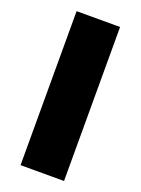

<svg xmlns="http://www.w3.org/2000/svg" viewBox="-142 -804 635 867"><g transform="rotate(20 176.0 -370.0)"><path d="M71 0V-740H280V0Z"/></g></svg>

Font: Encode Sans Expanded ExtraBold
Style: Regular
Weight: 800
Width: 7
Designer: Multiple Designers
Foundry: Impallari Type
Version: Version 2.000